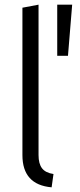

<svg xmlns="http://www.w3.org/2000/svg" viewBox="-20 -796 342 822"><path d="M201 6Q76 -5 76 -132V-763L145 -776V-132Q145 -95 160 -75.5Q175 -56 209 -51ZM225 -557V-776H289L271 -557Z"/></svg>

Font: Ubuntu Sans Condensed
Style: Regular
Weight: 400
Width: 3
Designer: Dalton Maag Ltd
Foundry: Dalton Maag Ltd
Version: Version 1.006; ttfautohint (v1.8.4.7-5d5b)